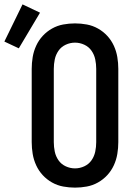

<svg xmlns="http://www.w3.org/2000/svg" viewBox="-93 -850 613 878"><path d="M250 8Q223 8 196 3Q169 -2 145 -15.5Q121 -29 102.5 -49Q84 -69 72.5 -94Q61 -119 56.5 -146Q52 -173 52 -200V-535Q52 -562 56.5 -589Q61 -616 72.5 -641Q84 -666 102.5 -686Q121 -706 145 -719.5Q169 -733 196 -738Q223 -743 250 -743Q277 -743 304 -738Q331 -733 355 -719.5Q379 -706 397.5 -686Q416 -666 427.5 -641Q439 -616 443.5 -589Q448 -562 448 -535V-200Q448 -173 443.5 -146Q439 -119 427.5 -94Q416 -69 397.5 -49Q379 -29 355 -15.5Q331 -2 304 3Q277 8 250 8ZM250 -80Q272 -80 292.5 -89.5Q313 -99 325.5 -117Q338 -135 342.5 -156.5Q347 -178 347 -200V-535Q347 -557 342.5 -578.5Q338 -600 325.5 -618Q313 -636 292.5 -645.5Q272 -655 250 -655Q228 -655 207.5 -645.5Q187 -636 174.5 -618Q162 -600 157.5 -578.5Q153 -557 153 -535V-200Q153 -178 157.5 -156.5Q162 -135 174.5 -117Q187 -99 207.5 -89.5Q228 -80 250 -80ZM-7 -629 -73 -660 10 -830 90 -792Z"/></svg>

Font: Iosevka SS04 Semibold
Style: Regular
Weight: 600
Monospace: yes
Designer: Belleve Invis
Foundry: Belleve Invis
Version: Version 19.0.0; ttfautohint (v1.8.4)